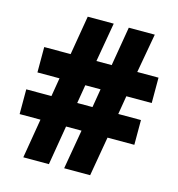

<svg xmlns="http://www.w3.org/2000/svg" viewBox="-106 -806 832 899"><g transform="rotate(15 309.5 -357.0)"><path d="M480 -401H603V-524H500L534 -714H408L376 -524H302L335 -714H209L177 -524H49V-401H156L141 -311H19V-191H120L88 0H212L244 -191H319L286 0H412L445 -191H575V-311H465ZM266 -311 281 -401H355L340 -311Z"/></g></svg>

Font: Noto Sans Thai Looped SemiCondensed Black
Style: Regular
Weight: 900
Width: 4
Designer: Sasikarn Vongin, Ben Mitchell
Foundry: The Fontpad Ltd
Version: Version 1.001